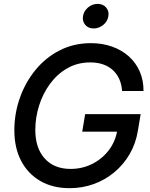

<svg xmlns="http://www.w3.org/2000/svg" viewBox="-20 -962 776 993"><path d="M339.8 11.2Q252.4 11.2 188.2 -26.1Q124 -63.5 89.1 -130.6Q54.2 -197.8 54.2 -288.1Q54.2 -375 82.8 -455.8Q111.3 -536.6 163.8 -600.6Q216.3 -664.6 289.1 -701.7Q361.8 -738.8 450.2 -738.8Q509.8 -738.8 559.8 -720.9Q609.9 -703.1 646.5 -670.2Q683.1 -637.2 702.9 -591.8Q722.7 -546.4 722.2 -491.2H611.3Q609.4 -524.4 597.4 -551.8Q585.4 -579.1 564.5 -598.6Q543.5 -618.2 513.9 -628.7Q484.4 -639.2 447.3 -639.2Q380.9 -639.2 328.4 -609.1Q275.9 -579.1 238.8 -528.6Q201.7 -478 182.1 -416Q162.6 -354 162.6 -290Q162.6 -196.3 211.2 -142.3Q259.8 -88.4 345.2 -88.4Q404.3 -88.4 455.6 -113.5Q506.8 -138.7 541.7 -183.8Q576.7 -229 586.4 -287.6L615.2 -281.2H405.3L420.4 -371.6H707.5L692.9 -284.7Q682.1 -219.2 650.4 -164.8Q618.7 -110.4 571 -70.8Q523.4 -31.2 464.4 -10Q405.3 11.2 339.8 11.2ZM464.4 -814.9Q436.5 -814.9 420.9 -833.3Q405.3 -851.6 409.2 -878.4Q413.6 -905.3 435.5 -923.6Q457.5 -941.9 485.4 -941.9Q512.7 -941.9 528.8 -923.3Q544.9 -904.8 540.5 -878.4Q536.6 -851.6 514.2 -833.3Q491.7 -814.9 464.4 -814.9Z"/></svg>

Font: Inter 28pt Medium
Style: Italic
Weight: 500
Italic angle: -9.3988°
Designer: Rasmus Andersson
Foundry: rsms
Version: Version 4.001;git-66647c0bb